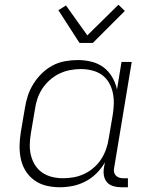

<svg xmlns="http://www.w3.org/2000/svg" viewBox="-20 -781 640 809"><path d="M232 8Q203 8 175.5 1.5Q148 -5 125.5 -21Q103 -37 88.5 -60Q74 -83 68 -110.5Q62 -138 62.5 -167Q63 -196 68 -226L85 -326Q89 -352 97.5 -378Q106 -404 121 -428Q136 -452 156.5 -472Q177 -492 201.5 -505Q226 -518 253.5 -523Q281 -528 307 -528Q337 -528 365.5 -521Q394 -514 416 -497.5Q438 -481 452.5 -456.5Q467 -432 473 -404L492 -520H535L461 -74Q459 -65 460.5 -56.5Q462 -48 467.5 -42Q473 -36 481 -33Q489 -30 498 -30H519V8H491Q474 8 458 3.5Q442 -1 431.5 -12.5Q421 -24 418 -40.5Q415 -57 418 -74L422 -97Q408 -72 387 -51Q366 -30 340 -16.5Q314 -3 286.5 2.5Q259 8 232 8ZM246 -30Q268 -30 290.5 -34Q313 -38 334.5 -48Q356 -58 375 -74.5Q394 -91 406.5 -110.5Q419 -130 427 -152.5Q435 -175 438 -197L455 -297Q459 -321 459.5 -345Q460 -369 455 -391.5Q450 -414 438.5 -433.5Q427 -453 408.5 -466Q390 -479 367 -484.5Q344 -490 320 -490Q298 -490 274.5 -485.5Q251 -481 229.5 -470.5Q208 -460 189.5 -443.5Q171 -427 158 -407Q145 -387 137.5 -364.5Q130 -342 127 -319L110 -219Q106 -195 105.5 -171.5Q105 -148 110.5 -126Q116 -104 128 -85Q140 -66 158.5 -53.5Q177 -41 199.5 -35.5Q222 -30 246 -30ZM315 -600 226 -738 258 -758 348 -632 479 -761 506 -735 371 -600Z"/></svg>

Font: Iosevka Extralight Extended
Style: Italic
Weight: 200
Width: 7
Italic angle: -9°
Monospace: yes
Designer: Belleve Invis
Foundry: Belleve Invis
Version: Version 32.5.0; ttfautohint (v1.8.4)